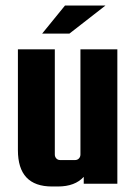

<svg xmlns="http://www.w3.org/2000/svg" viewBox="-20 -667 492 697"><path d="M216 -647 133 -545H232L363 -647ZM272 -106C272 -95 264 -86 253 -86H198C187 -86 179 -95 179 -106V-488H45V-122C45 -34 86 10 169 10H190C232 10 263 -2 284 -25V0H406V-488H272Z"/></svg>

Font: sklik
Style: Regular
Weight: 400
Designer: Joe Prince
Foundry: Joe Prince
Version: Version 1.001